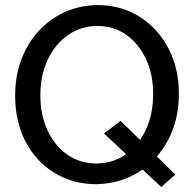

<svg xmlns="http://www.w3.org/2000/svg" viewBox="-20 -716 769 761"><path d="M458 -237 392 -187 619 25 675 -24ZM365 -696Q271 -694 197.5 -647Q124 -600 82 -519.5Q40 -439 40 -337Q40 -235 81 -155.5Q122 -76 195.5 -31Q269 14 362 14Q457 12 530.5 -34.5Q604 -81 646.5 -161.5Q689 -242 689 -344Q689 -446 647 -525.5Q605 -605 532 -650.5Q459 -696 365 -696ZM140 -338Q140 -418 169.5 -480Q199 -542 250 -577.5Q301 -613 367 -613Q431 -613 480.5 -578Q530 -543 558.5 -482.5Q587 -422 587 -344Q587 -264 558 -201.5Q529 -139 478 -103.5Q427 -68 361 -68Q297 -68 247 -103Q197 -138 168.5 -199Q140 -260 140 -338Z"/></svg>

Font: Catamaran Medium
Style: Regular
Weight: 500
Designer: Pria Ravichandran
Version: Version 2.000